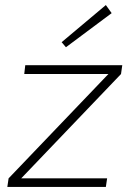

<svg xmlns="http://www.w3.org/2000/svg" viewBox="-20 -740 530 760"><path d="M410 -448 459 -447 63 -33 14 -34ZM404 -34 399 0H9L14 -34ZM464 -482 459 -447H76L80 -482ZM399 -720 422 -688 241 -553 224 -573Z"/></svg>

Font: Exo 2 ExtraLight
Style: Italic
Weight: 250
Italic angle: -8°
Designer: Natanael Gama
Foundry: Natanael Gama
Version: Version 2.010